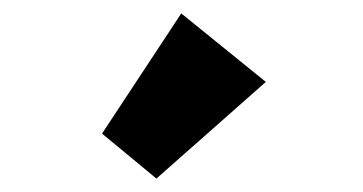

<svg xmlns="http://www.w3.org/2000/svg" viewBox="-20 -798 540 286"><path d="M213 -532 132 -599 250 -778 376 -676Z"/></svg>

Font: Cantarell Extra Bold
Style: Regular
Weight: 800
Designer: Dave Crossland, Nikolaus Waxweiler, Florian Fecher, Jacques Le Bailly, Eben Sorkin, Alexei Vanyashin, Alexios Zavras, Em
Version: Version 0.303